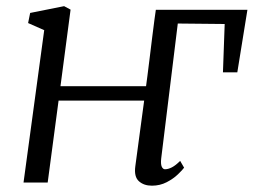

<svg xmlns="http://www.w3.org/2000/svg" viewBox="-20 -578 806 608"><path d="M442.5 -305Q443.5 -313 446.8 -337.5Q450 -362 454 -395Q458 -428 462 -460.2Q466 -492.5 469.2 -516.5Q472.5 -540.5 473.5 -547H763.5L731.5 -349H686L691.5 -502L543 -503.5L490.5 -76.5Q488.5 -58.5 492.2 -50.2Q496 -42 502.5 -42Q512.5 -42 524.2 -48Q536 -54 550.5 -68.5L563 -47Q558 -40 543.5 -26Q529 -12 507.8 -1Q486.5 10 461 10Q435.5 10 419.8 -4.2Q404 -18.5 408.5 -51.5L436.5 -259.5H165.5L131 0H54.5L120 -482.5L69 -505L75.5 -537L183 -558.5L203.5 -547.5L171.5 -305Z"/></svg>

Font: Merriweather 36pt Light
Style: Italic
Weight: 300
Italic angle: -7.8°
Version: Version 2.101